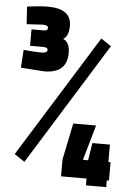

<svg xmlns="http://www.w3.org/2000/svg" viewBox="-60 -845 681 990"><g transform="rotate(5 280.5 -350.5)"><path d="M422.9 100.1V64.9H291V-22.9L330.1 -211.9H448.2L396 -29.8H422.9L437 -120.1H527.8V-29.8H539.1V64.9H527.8V100.1ZM43 -28.8 436 -661.1 488.8 -626 96.2 6.8ZM147.9 -800.8Q269 -800.8 269 -711.9Q269 -658.7 240.2 -642.1Q275.4 -627 274.9 -571.8Q274.9 -466.8 157.2 -466.8L36.1 -475.1L42 -567.9Q103 -562 133.8 -562Q164.6 -562 165 -578.1Q165 -592.3 139.2 -591.8H73.2V-676.8H137.2Q157.2 -676.8 157.2 -691.4Q157.2 -706.1 129.9 -706.1L45.9 -701.2L40 -792Q107.9 -800.8 147.9 -800.8Z"/></g></svg>

Font: TitilliumWeb-Bold
Style: Bold
Weight: 700
Version: Version 1.001;PS 57.000;hotconv 1.0.70;makeotf.lib2.5.55311